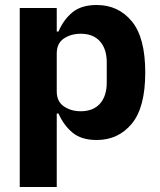

<svg xmlns="http://www.w3.org/2000/svg" viewBox="-20 -548 640 768"><path d="M59 -516H207V-422H214Q234 -469 269.5 -498.5Q305 -528 367 -528Q453 -528 507 -463Q561 -398 561 -258Q561 -118 507 -53Q453 12 367 12Q305 12 269.5 -18Q234 -48 214 -94H207V200H59ZM303 -103Q353 -103 380 -133.5Q407 -164 407 -218V-298Q407 -352 380 -382.5Q353 -413 303 -413Q264 -413 235.5 -394Q207 -375 207 -334V-182Q207 -142 235.5 -122.5Q264 -103 303 -103Z"/></svg>

Font: Lilex Nerd Font
Style: Bold
Weight: 700
Designer: Mike Abbink, Paul van der Laan, Pieter van Rosmalen, Mikhael Khrustik
Foundry: Mikhael Khrustik
Version: Version 2.400; ttfautohint (v1.8.4.7-5d5b);Nerd Fonts 3.3.0